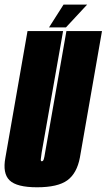

<svg xmlns="http://www.w3.org/2000/svg" viewBox="-44 -810 463 834"><path d="M117 3.5Q207 3.5 248.5 -26.8Q290 -57 303 -125.5L399 -675H244.5L152 -147.5Q149 -127.5 146.2 -118.5Q143.5 -109.5 137.5 -109.5Q132.5 -109.5 133.2 -118.5Q134 -127.5 137 -147.5L230 -675H75.5L-20.5 -125.5Q-33.5 -57 -2.5 -26.8Q28.5 3.5 117 3.5ZM169 -691H242.5L334.5 -790H232Z"/></svg>

Font: Anybody UltraCondensed ExtraBold
Style: Italic
Weight: 800
Width: 1
Italic angle: -10°
Version: Version 1.113;gftools[0.9.25]